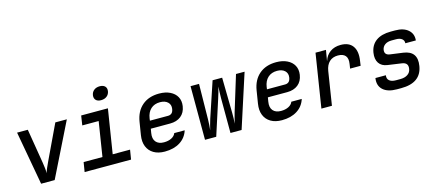

<svg xmlns="http://www.w3.org/2000/svg" viewBox="-55 -1337 4311 1901"><g transform="rotate(-15 2100.0 -386.0)"><path d="M187 0 88 -550H198L256 -198Q261 -167 264.5 -136.5Q268 -106 267 -86Q272 -106 285 -136.5Q298 -167 313 -198L480 -550H598L326 0Z M633 0 649 -98H842L898 -452H730L745 -550H1019L947 -98H1125L1109 0ZM975 -645Q940 -645 922.5 -663.5Q905 -682 909 -713Q914 -745 937.5 -763.5Q961 -782 997 -782Q1032 -782 1050 -763.5Q1068 -745 1063 -713Q1058 -682 1034.5 -663.5Q1011 -645 975 -645Z M1454 10Q1387 10 1341 -17Q1295 -44 1275 -93.5Q1255 -143 1266 -210L1287 -340Q1304 -445 1371.5 -502.5Q1439 -560 1545 -560Q1610 -560 1657 -537Q1704 -514 1726 -473.5Q1748 -433 1740 -379Q1730 -314 1686.5 -279.5Q1643 -245 1575 -245H1377L1370 -203Q1360 -145 1387 -113Q1414 -81 1469 -81Q1514 -81 1546.5 -97.5Q1579 -114 1590 -143H1697Q1674 -70 1610.5 -30Q1547 10 1454 10ZM1389 -324H1575Q1597 -324 1612 -336.5Q1627 -349 1632 -379Q1639 -422 1611 -448.5Q1583 -475 1532 -475Q1474 -475 1437.5 -441.5Q1401 -408 1392 -347Z M1867 0 1866 -550H1953L1948 -188Q1948 -161 1945.5 -129.5Q1943 -98 1941 -78Q1946 -98 1954 -129.5Q1962 -161 1971 -188L2092 -550H2190L2196 -188Q2197 -161 2195.5 -129.5Q2194 -98 2192 -78Q2197 -98 2205 -129.5Q2213 -161 2221 -188L2332 -550H2420L2242 0H2128L2127 -359Q2127 -387 2128.5 -421Q2130 -455 2131 -475Q2127 -455 2117 -421Q2107 -387 2098 -359L1982 0Z M2654 10Q2587 10 2541 -17Q2495 -44 2475 -93.5Q2455 -143 2466 -210L2487 -340Q2504 -445 2571.5 -502.5Q2639 -560 2745 -560Q2810 -560 2857 -537Q2904 -514 2926 -473.5Q2948 -433 2940 -379Q2930 -314 2886.5 -279.5Q2843 -245 2775 -245H2577L2570 -203Q2560 -145 2587 -113Q2614 -81 2669 -81Q2714 -81 2746.5 -97.5Q2779 -114 2790 -143H2897Q2874 -70 2810.5 -30Q2747 10 2654 10ZM2589 -324H2775Q2797 -324 2812 -336.5Q2827 -349 2832 -379Q2839 -422 2811 -448.5Q2783 -475 2732 -475Q2674 -475 2637.5 -441.5Q2601 -408 2592 -347Z M3060 0 3147 -550H3254L3236 -442H3237Q3254 -497 3298 -528.5Q3342 -560 3406 -560Q3491 -560 3529 -507Q3567 -454 3552 -358L3545 -309H3437L3444 -355Q3453 -411 3429 -438.5Q3405 -466 3353 -466Q3299 -466 3265.5 -434.5Q3232 -403 3222 -343L3168 0Z M3832 9Q3738 9 3690.5 -34.5Q3643 -78 3655 -154H3762Q3756 -119 3778.5 -99.5Q3801 -80 3846 -80H3890Q3937 -80 3966.5 -100Q3996 -120 4001 -155Q4012 -218 3945 -227L3805 -247Q3745 -255 3718 -295.5Q3691 -336 3701 -401Q3713 -478 3769 -518.5Q3825 -559 3920 -559H3965Q4051 -559 4098 -518Q4145 -477 4138 -410H4030Q4033 -437 4012 -454.5Q3991 -472 3951 -472H3906Q3863 -472 3837 -453Q3811 -434 3806 -403Q3798 -351 3854 -343L3986 -325Q4131 -305 4106 -156Q4079 9 3876 9Z"/></g></svg>

Font: JetBrains Mono NL SemiBold
Style: Italic
Weight: 600
Italic angle: -9°
Monospace: yes
Designer: Philipp Nurullin, Konstantin Bulenkov
Foundry: JetBrains
Version: Version 2.305; ttfautohint (v1.8.4.7-5d5b)